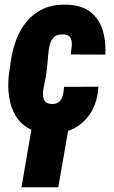

<svg xmlns="http://www.w3.org/2000/svg" viewBox="-20 -558 485 817"><path d="M198.7 -115.7Q221.2 -114.7 232.2 -125.2Q243.2 -135.7 247.3 -152.6Q251.5 -169.4 252.4 -188.5L398.4 -189Q396 -129.9 369.9 -84.5Q343.8 -39.1 298.6 -13.7Q253.4 11.7 193.4 10.3Q138.7 9.3 102.3 -11.5Q65.9 -32.2 45.7 -66.9Q25.4 -101.6 18.8 -145.8Q12.2 -189.9 17.6 -239.3L24.9 -289.6Q31.2 -340.3 48.1 -386.2Q64.9 -432.1 93.8 -466.8Q122.6 -501.5 164.6 -520.8Q206.5 -540 263.7 -538.1Q326.7 -536.6 364 -507.6Q401.4 -478.5 416.5 -430.9Q431.6 -383.3 428.2 -325.7L281.2 -326.2Q283.7 -343.3 285.4 -362.8Q287.1 -382.3 280.3 -396.5Q273.4 -410.6 249.5 -411.6Q224.1 -413.1 210.9 -400.9Q197.8 -388.7 192.4 -369.4Q187 -350.1 185.5 -328.4Q184.1 -306.6 182.1 -289.1L176.3 -238.3Q174.3 -225.6 169.7 -205.3Q165 -185.1 163.3 -164.8Q161.6 -144.5 168.9 -130.6Q176.3 -116.7 198.7 -115.7ZM277.3 -43.9 228 238.8H71.3L120.1 -43.9Z"/></svg>

Font: Roboto Condensed Black
Style: Italic
Weight: 900
Italic angle: -12°
Designer: Christian Robertson
Foundry: Google
Version: Version 3.008; 2023